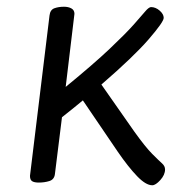

<svg xmlns="http://www.w3.org/2000/svg" viewBox="-20 -528 530 570"><path d="M95 14Q82 14 75.5 10Q69 6 69 -6L127 -482Q129 -499 141.5 -503.5Q154 -508 170 -508Q183 -508 192 -503Q201 -498 201 -487L175 -270Q258 -338 305.5 -383Q353 -428 377 -455Q401 -482 411 -494Q421 -506 428 -507Q442 -507 454 -496.5Q466 -486 466 -475Q466 -463 421.5 -411.5Q377 -360 281 -277L379 -137Q412 -91 432 -71Q452 -51 461 -43Q470 -35 470 -25Q470 -9 456 6.5Q442 22 432 22Q413 22 387 -5Q361 -32 330 -77L226 -230Q196 -205 164 -180L143 -11Q141 5 126.5 9.5Q112 14 95 14Z"/></svg>

Font: Kite One
Style: Regular
Weight: 400
Designer: Eduardo Rodriguez Tunni
Foundry: Eduardo Rodriguez Tunni
Version: Version 1.002; ttfautohint (v1.8.4.7-5d5b);gftools[0.9.23]